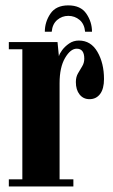

<svg xmlns="http://www.w3.org/2000/svg" viewBox="-20 -676 408 696"><path d="M12 0V-26H61V-497.5H12V-523.5H188.5L193.5 -472Q195.5 -481 205.2 -494.2Q215 -507.5 230.5 -518.2Q246 -529 266 -529Q309.5 -529 333.2 -488Q357 -447 357 -389.5Q357 -354 342.8 -335.2Q328.5 -316.5 304.5 -316.5Q282 -316.5 268.5 -333.5Q255 -350.5 255 -378.5Q255 -397 262.8 -410.2Q270.5 -423.5 278 -435.8Q285.5 -448 285.5 -463.5Q285.5 -499.5 258 -499.5Q235.5 -499.5 215.8 -465.8Q196 -432 196 -374.5V-26H246V0ZM227.5 -656.5Q272.5 -656.5 293 -626.5Q313.5 -596.5 313.5 -561H288.5Q286 -589 268.5 -603.8Q251 -618.5 227.5 -618.5Q205 -618.5 187.5 -603.8Q170 -589 167.5 -561H142.5Q142.5 -596.5 162.8 -626.5Q183 -656.5 227.5 -656.5Z"/></svg>

Font: Imbue 50pt ExtraBold
Style: Regular
Weight: 800
Designer: Tyler Finck
Foundry: Etcetera Type Company
Version: Version 1.102; ttfautohint (v1.8.3)